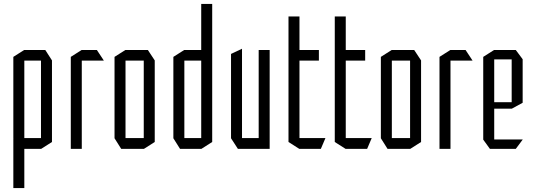

<svg xmlns="http://www.w3.org/2000/svg" viewBox="-20 -759 2732 979"><path d="M104 -450V-504H211L245 -451V-450ZM48 200V-53H49L104 0V200ZM96 0 48 -54V-55H189V0ZM48 -55V-469L103 -504H104V-55ZM189 0V-450H245V-35L190 0Z M341 0V-469L396 -504H397V0ZM397 -450V-504H474L509 -451V-450Z M620 -450V-504H734L769 -451V-450ZM598 0 564 -54V-55H713V0ZM564 -55V-469L619 -504H620V-55ZM713 0V-450H769V-35L714 0Z M1061 -451 1006 -504V-739H1062V-451ZM920 -450V-504H1019L1062 -451V-450ZM898 0 864 -54V-55H1006V0ZM864 -55V-469L919 -504H920V-55ZM1006 0V-450H1062V-35L1007 0Z M1299 0V-504H1355V0H1300ZM1193 0 1158 -54V-55H1299V0ZM1158 -55V-484L1213 -510H1214V-55Z M1451 -450V-675H1507V-504L1452 -450ZM1452 -450 1507 -504H1606V-450ZM1506 0 1451 -35V-450H1507V0ZM1507 0V-55H1639V-54L1616 0Z M1687 -450V-675H1743V-504L1688 -450ZM1688 -450 1743 -504H1842V-450ZM1742 0 1687 -35V-450H1743V0ZM1743 0V-55H1875V-54L1852 0Z M1978 -450V-504H2092L2127 -451V-450ZM1956 0 1922 -54V-55H2071V0ZM1922 -55V-469L1977 -504H1978V-55ZM2071 0V-450H2127V-35L2072 0Z M2221 0V-469L2276 -504H2277V0ZM2277 -450V-504H2354L2389 -451V-450Z M2478 0 2444 -47V-48H2645V-47L2610 0ZM2444 -48V-469L2499 -504H2500V-48ZM2500 -205V-238H2589V-205ZM2500 -456V-504H2610L2645 -457V-456ZM2589 -205V-456H2645V-235L2590 -205Z"/></svg>

Font: Foldit Light
Style: Regular
Weight: 300
Version: Version 1.003